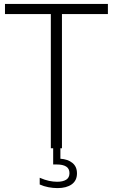

<svg xmlns="http://www.w3.org/2000/svg" viewBox="-20 -760 578 984"><path d="M240.5 0V-688H5.5V-740H533V-688H297.5V0ZM274.5 204Q252 204 228.2 199.5Q204.5 195 183.5 185.5V151Q210 162.5 231.5 167Q253 171.5 273 171.5Q302.5 171.5 319.2 161Q336 150.5 336 127.5Q336 104 319 93.5Q302 83 272 83H252.5V-10H289.5V53.5Q328 56 351.2 75Q374.5 94 374.5 128.5Q374.5 165.5 347.5 184.8Q320.5 204 274.5 204Z"/></svg>

Font: Encode Sans Semi Condensed Light
Style: Regular
Weight: 300
Width: 4
Designer: Multiple Designers
Foundry: Impallari Type
Version: Version 3.000; ttfautohint (v1.8.3) -l 8 -r 50 -G 200 -x 14 